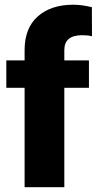

<svg xmlns="http://www.w3.org/2000/svg" viewBox="-20 -780 403 800"><path d="M248 0H82.5V-414.1H6.3V-528.3H82.5V-571.3Q82.5 -663.1 137.5 -711.7Q192.4 -760.3 285.2 -760.3Q306.6 -760.3 325.7 -757.3Q344.7 -754.4 362.8 -750L363.3 -628.9Q354.5 -631.3 345.2 -632.3Q335.9 -633.3 322.3 -633.3Q248 -633.3 248 -571.3V-528.3H350.6V-414.1H248Z"/></svg>

Font: Vazirmatn RD UI FD Black
Style: Regular
Weight: 900
Designer: Saber Rastikerdar
Foundry: Saber Rastikerdar
Version: Version 33.003